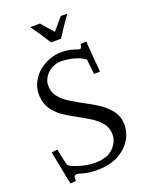

<svg xmlns="http://www.w3.org/2000/svg" viewBox="-163 -952 843 1067"><g transform="rotate(-20 258.5 -418.5)"><path d="M151.1 -865H209L271 -793L332 -865H370.1Q338.6 -821 290 -745.8H231Q193.4 -805.4 151.1 -865ZM64 28.1Q55.9 -16.8 24.9 -169.9L60.1 -174.1L73 -112.1Q79.8 -79.3 83.9 -74.6Q87.9 -69.8 93.6 -66Q99.4 -62.3 104.2 -60.5Q109.1 -58.8 131.6 -50.8Q182.4 -33 231.1 -33Q279.8 -33 309.8 -47.1Q339.8 -61.3 358.4 -89.4Q377 -117.4 377 -144.9Q377 -172.4 369.6 -189.5Q362.3 -206.5 351.2 -220Q340.1 -233.4 322.3 -247.6Q294.9 -269 249 -293.9L208 -316.9Q147 -351.1 129.4 -367.9Q111.8 -384.8 100.7 -398.4Q89.6 -412.1 83 -426.5Q68.1 -459 68.1 -496.9Q68.1 -534.9 85.2 -568.6Q102.3 -602.3 130.1 -625.2Q190.4 -675 267.1 -675Q305.2 -675 335.2 -665Q365.2 -655 369.4 -655Q373.5 -655 377.3 -661.5Q381.1 -668 382.1 -680.9L416 -683.1L430.9 -500L395 -499L386 -587.9Q354.2 -612.5 295.7 -623.5Q272.9 -627.9 246 -627.9Q219 -627.9 192.6 -614.5Q166.3 -601.1 150.1 -576.4Q134 -551.8 134 -528.6Q134 -505.4 138.4 -491.1Q142.8 -476.8 151.7 -464.4Q160.6 -451.9 171.1 -441.2Q181.6 -430.4 197 -419.4Q220.7 -402.6 259 -381.1L314 -351.1Q372.8 -318.4 393.2 -299.8Q413.6 -281.2 424.7 -268.2Q435.8 -255.1 442.9 -241.7Q458 -212.2 458 -180.5Q458 -148.9 448.6 -121.7Q439.2 -94.5 420 -70.7Q400.9 -46.9 374 -29.3Q316.4 9 231 9Q182.6 9 152.3 0Q122.1 -9 115 -9Q96.9 -9 96.9 12L97.9 24.9Z"/></g></svg>

Font: Linden Hill
Style: Regular
Weight: 400
Version: Version 1.202